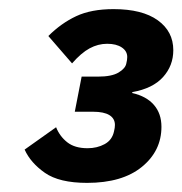

<svg xmlns="http://www.w3.org/2000/svg" viewBox="-20 -724 400 421"><path d="M159 -556H195Q225 -556 240 -565Q255 -574 257 -585Q258 -589 258.5 -592.5Q259 -596 259 -599Q259 -612 247 -620Q235 -628 215 -628Q195 -628 176.5 -618Q158 -608 138 -585L86 -645Q114 -673 147 -688.5Q180 -704 229 -704Q292 -704 326 -679.5Q360 -655 360 -614Q360 -580 337.5 -555Q315 -530 270 -522V-520Q301 -513 317.5 -494Q334 -475 334 -446Q334 -393 291 -358Q248 -323 171 -323Q110 -323 78.5 -345Q47 -367 34 -396L103 -445Q111 -425 127.5 -412Q144 -399 172 -399Q193 -399 209.5 -408Q226 -417 230 -436Q231 -440 231.5 -443.5Q232 -447 232 -450Q232 -464 220 -471.5Q208 -479 184 -479H144Z"/></svg>

Font: IBM Plex Sans Var
Style: Italic
Weight: 400
Italic angle: -11.31°
Designer: Mike Abbink, Paul van der Laan, Pieter van Rosmalen
Foundry: Bold Monday
Version: Version 1.001